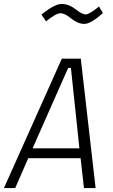

<svg xmlns="http://www.w3.org/2000/svg" viewBox="-50 -952 570 972"><path d="M434 0H375L358 -151H93L27 0H-30L263 -655H359ZM115 -201H352L309 -608H295ZM451 -919 471 -886Q410 -831 377 -831Q344 -831 311 -858Q278 -885 256 -885Q234 -885 183 -844L160 -878Q226 -932 262 -932Q298 -932 332 -905.5Q366 -879 384 -879Q402 -879 451 -919Z"/></svg>

Font: TypoPRO Lekton
Style: Italic
Weight: 400
Italic angle: -9.3°
Designer: Paolo Mazzetti, Luciano Perondi, Raffaele Flato, Elena Papassissa, Emilio Macchia, Michela Povoleri, Tobias Seemiller, R
Version: Version 3.000